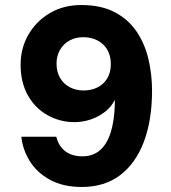

<svg xmlns="http://www.w3.org/2000/svg" viewBox="-20 -732 679 764"><path d="M306 12Q231 12 179 -16.5Q127 -45 98.5 -91Q70 -137 65 -188H204Q213 -151 239.5 -130.5Q266 -110 308 -110Q349 -110 377 -133.5Q405 -157 420 -203.5Q435 -250 437 -318Q437 -323 437 -327Q437 -331 437 -335Q424 -308 399 -288Q374 -268 342 -257Q310 -246 276 -246Q219 -246 169.5 -273.5Q120 -301 91 -352.5Q62 -404 62 -474Q62 -540 93 -594Q124 -648 178.5 -680Q233 -712 303 -712Q383 -712 437.5 -683Q492 -654 524.5 -605Q557 -556 571 -495.5Q585 -435 585 -371Q585 -254 552.5 -168Q520 -82 458 -35Q396 12 306 12ZM313 -372Q344 -372 368.5 -384.5Q393 -397 407 -420.5Q421 -444 421 -477Q421 -510 407 -534Q393 -558 368 -571Q343 -584 312 -584Q281 -584 257 -571Q233 -558 219 -534Q205 -510 205 -479Q205 -446 219 -422Q233 -398 257.5 -385Q282 -372 313 -372Z"/></svg>

Font: DM Sans 10pt Black
Style: Regular
Weight: 900
Version: Version 4.004;gftools[0.9.30]